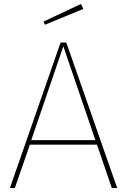

<svg xmlns="http://www.w3.org/2000/svg" viewBox="-20 -950 642 970"><path d="M401 -905 389 -930 200 -841 207 -825ZM545 0H572L315 -735H286L30 0H55L131 -219H470ZM138 -242 300 -716 462 -242Z"/></svg>

Font: Glow Sans SC Normal Thin
Style: Regular
Weight: 100
Designer: Ryoko NISHIZUKA (kana, bopomofo & ideographs); Paul D. Hunt (Latin, Greek & Cyrillic); Sandoll Communications, Soo-young
Version: Version 0.93